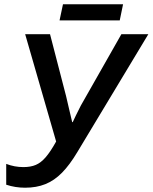

<svg xmlns="http://www.w3.org/2000/svg" viewBox="-20 -875 719 905"><path d="M9.3 -4.4V-102.5Q48.3 -87.4 90.3 -87.4Q124.5 -87.4 148.7 -97.7Q172.9 -107.9 195.3 -133.8Q217.8 -159.7 244.6 -208L98.6 -713.9H215.8L291.5 -421.9Q299.3 -388.7 307.1 -355L320.3 -299.3H322.8Q334 -324.2 360.8 -377L552.2 -713.9H679.2L345.2 -159.2Q308.6 -97.7 272.2 -60.8Q235.8 -23.9 193.8 -7.1Q151.9 9.8 98.1 9.8Q51.8 9.8 9.3 -4.4ZM276.9 -855H560.1L544.4 -778.8H260.7Z"/></svg>

Font: Viking Open Sans Light
Style: Bold Italic
Weight: 600
Italic angle: -12°
Foundry: Ascender Corporation
Version: Version 2.000